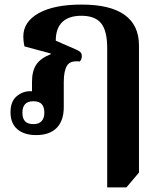

<svg xmlns="http://www.w3.org/2000/svg" viewBox="-20 -580 708 840"><path d="M449 240V-370Q449 -445 422.5 -478Q396 -511 336 -511Q281 -511 252.5 -483.5Q224 -456 224 -402L309 -365Q324 -359 331 -352.5Q338 -346 338 -335Q338 -320 329 -311Q287 -316 273 -292.5Q259 -269 259 -221V-111Q259 -52 228 -20.5Q197 11 138 11Q86 11 56 -14.5Q26 -40 26 -89Q26 -136 52.5 -158.5Q79 -181 112 -181Q123 -181 132 -179Q141 -177 147 -175L120 -155V-222Q120 -269 138.5 -297Q157 -325 202 -343V-346L87 -377Q84 -391 83 -401.5Q82 -412 82 -420Q82 -485 149.5 -522.5Q217 -560 337 -560Q462 -560 525 -515Q588 -470 588 -381V175L533 240ZM126 -37Q150 -37 162 -50Q174 -63 174 -87Q174 -112 162.5 -124.5Q151 -137 126 -137Q101 -137 89.5 -124Q78 -111 78 -87Q78 -62 89.5 -49.5Q101 -37 126 -37Z"/></svg>

Font: Noto Serif Thai
Style: Regular
Weight: 400
Designer: Monotype Design Team
Foundry: Monotype Imaging Inc.
Version: Version 2.001